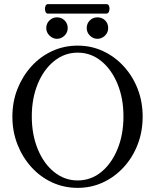

<svg xmlns="http://www.w3.org/2000/svg" viewBox="-20 -897 751 930"><path d="M356 13Q290 13 232.5 -13.5Q175 -40 132 -87.5Q89 -135 64.5 -197.5Q40 -260 40 -332Q40 -404 64.5 -466Q89 -528 132 -575.5Q175 -623 232.5 -649.5Q290 -676 356 -676Q422 -676 479 -649.5Q536 -623 579.5 -575.5Q623 -528 647 -466Q671 -404 671 -332Q671 -260 647 -197.5Q623 -135 579.5 -87.5Q536 -40 479 -13.5Q422 13 356 13ZM356 -23Q420 -23 470 -63.5Q520 -104 549 -174.5Q578 -245 578 -333Q578 -421 549 -491Q520 -561 470 -601.5Q420 -642 356 -642Q293 -642 242.5 -601.5Q192 -561 163 -491Q134 -421 134 -333Q134 -245 163 -174.5Q192 -104 242.5 -63.5Q293 -23 356 -23ZM452 -709Q431 -709 415.5 -724.5Q400 -740 400 -761Q400 -783 415 -798Q430 -813 452 -813Q474 -813 489 -798.5Q504 -784 504 -761Q504 -739 488 -724Q472 -709 452 -709ZM256 -709Q236 -709 220 -724.5Q204 -740 204 -761Q204 -783 219.5 -798Q235 -813 256 -813Q278 -813 293 -798Q308 -783 308 -761Q308 -739 292 -724Q276 -709 256 -709ZM212 -831Q203 -831 199.5 -842.5Q196 -854 199.5 -865.5Q203 -877 212 -877H496Q506 -877 509 -865.5Q512 -854 508.5 -842.5Q505 -831 494 -831Z"/></svg>

Font: Junicode
Style: Regular
Weight: 400
Designer: Peter S. Baker
Version: Version 2.100; ttfautohint (v1.8.4)